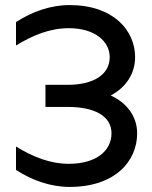

<svg xmlns="http://www.w3.org/2000/svg" viewBox="-20 -728 598 756"><path d="M254 8C432 8 520 -92 520 -203C520 -267 482 -322 416 -352C478 -385 512 -440 512 -503C512 -607 428 -708 254 -708C179 -708 106 -682 43 -641V-549C111 -590 177 -617 251 -617C355 -617 412 -564 412 -503C412 -434 348 -394 246 -394H159V-307H247C351 -307 419 -272 419 -203C419 -135 360 -83 251 -83C178 -83 110 -110 43 -151V-59C106 -18 179 8 254 8Z"/></svg>

Font: Chess Sans Medium
Style: Regular
Weight: 500
Designer: Wolf Bōese
Foundry: Wolf Bōese
Version: Version 7.223;Glyphs 3.3 (3306)